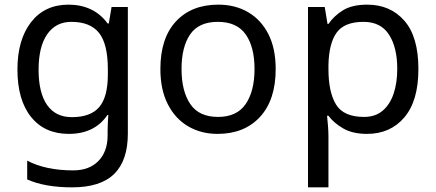

<svg xmlns="http://www.w3.org/2000/svg" viewBox="-20 -566 1875 826"><path d="M275 -546Q328 -546 370.5 -526Q413 -506 443 -465H448L460 -536H530V9Q530 124 471.5 182Q413 240 290 240Q232 240 183.5 231.5Q135 223 97 206V125Q176 167 295 167Q364 167 403.5 126.5Q443 86 443 16V-5Q443 -17 444 -39.5Q445 -62 446 -71H442Q414 -30 372.5 -10Q331 10 276 10Q172 10 113.5 -63Q55 -136 55 -267Q55 -395 113.5 -470.5Q172 -546 275 -546ZM287 -472Q220 -472 183 -418.5Q146 -365 146 -266Q146 -167 182.5 -114.5Q219 -62 289 -62Q370 -62 407 -105.5Q444 -149 444 -246V-267Q444 -377 406 -424.5Q368 -472 287 -472Z M1166 -269Q1166 -136 1098.5 -63Q1031 10 916 10Q845 10 789.5 -22.5Q734 -55 702 -117.5Q670 -180 670 -269Q670 -402 737 -474Q804 -546 919 -546Q992 -546 1047.5 -513.5Q1103 -481 1134.5 -419.5Q1166 -358 1166 -269ZM761 -269Q761 -174 798.5 -118.5Q836 -63 918 -63Q999 -63 1037 -118.5Q1075 -174 1075 -269Q1075 -364 1037 -418Q999 -472 917 -472Q835 -472 798 -418Q761 -364 761 -269Z M1560 -546Q1659 -546 1719.5 -477Q1780 -408 1780 -269Q1780 -132 1719.5 -61Q1659 10 1559 10Q1497 10 1456.5 -13.5Q1416 -37 1393 -68H1387Q1389 -51 1391 -25Q1393 1 1393 20V240H1305V-536H1377L1389 -463H1393Q1417 -498 1456 -522Q1495 -546 1560 -546ZM1544 -472Q1462 -472 1428.5 -426Q1395 -380 1393 -286V-269Q1393 -170 1425.5 -116.5Q1458 -63 1546 -63Q1595 -63 1626.5 -90Q1658 -117 1673.5 -163.5Q1689 -210 1689 -270Q1689 -362 1653.5 -417Q1618 -472 1544 -472Z"/></svg>

Font: Noto Sans Vithkuqi
Style: Regular
Weight: 400
Version: Version 1.001